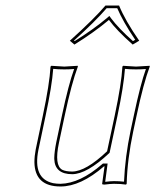

<svg xmlns="http://www.w3.org/2000/svg" viewBox="-20 -673 568 703"><path d="M360.8 -64Q275.4 9.8 201.7 9.8Q107.4 9.8 106 -79.1Q106 -101.1 110.8 -126L136.7 -249Q161.6 -366.2 165 -429.2L168 -432.1Q169.9 -432.1 215.3 -429.2L264.6 -432.1L265.1 -429.2Q242.2 -368.7 216.8 -249L195.8 -149.9Q178.2 -67.4 208 -51.3Q221.2 -44.9 244.6 -44.9Q294.4 -45.4 372.1 -119.1L399.9 -249Q424.8 -366.2 428.2 -429.2L430.7 -432.1Q432.6 -432.1 478 -429.2L527.8 -432.1L528.3 -429.2Q505.4 -368.7 480 -249L467.8 -191.9Q446.3 -90.3 443.8 0L441.4 2.9Q422.4 0 397.5 0Q385.3 0 362.3 2.9Q353.5 2.9 354 0L362.8 -64ZM416 -652.8Q438 -598.6 489.7 -523.9L465.8 -509.8Q405.8 -563 378.9 -600.1Q324.2 -554.2 252.4 -509.8L235.8 -523.9Q325.2 -604.5 366.2 -652.8ZM354 -71.8 356.9 -74.2H374L365.2 -7.3Q385.7 -9.8 397.5 -9.8Q416.5 -9.8 434.1 -7.8Q438 -98.6 458 -193.8L470.2 -251Q494.1 -364.3 514.2 -420.4Q497.1 -418.9 478 -418.9Q454.1 -418.9 437.5 -420.9Q433.1 -358.4 409.7 -247.1L381.3 -113.8L379.4 -111.8Q297.9 -35.6 244.6 -35.2Q180.7 -35.2 178.7 -90.8Q178.7 -93.3 178.7 -95.2Q179.2 -118.2 186 -151.9L207 -251Q231 -364.3 251.5 -420.4Q234.4 -418.9 215.3 -418.9Q191.4 -418.9 174.8 -420.9Q170.4 -358.9 146.5 -247.1L120.6 -124Q99.6 -19 174.3 -2.4Q187.5 0 201.7 0Q272.9 -1.5 354 -71.8ZM409.2 -643.1H370.6Q329.6 -595.2 251 -524.4L253.4 -522.5Q321.3 -564.9 372.1 -607.4L380.4 -614.7L386.7 -606Q414.1 -569.3 466.8 -522.5L475.1 -527.3Q430.2 -593.8 409.2 -643.1Z"/></svg>

Font: Linux Biolinum Outline O
Style: Italic
Weight: 400
Italic angle: -12°
Designer: Philipp H. Poll
Foundry: Philipp H. Poll
Version: Version 0.6.2